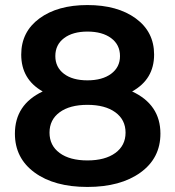

<svg xmlns="http://www.w3.org/2000/svg" viewBox="-20 -730 693 760"><path d="M39 -201Q39 -316 149 -368Q64 -416 64 -514Q64 -604 136 -657Q208 -710 326 -710Q445 -710 517.5 -657Q590 -604 590 -514Q590 -416 503 -368Q615 -316 615 -201Q615 -104 536 -47Q457 10 326 10Q195 10 117 -47Q39 -104 39 -201ZM216 -285.5Q176 -256 176 -205Q176 -154 216 -124.5Q256 -95 326 -95Q396 -95 436.5 -124.5Q477 -154 477 -205Q477 -256 436.5 -285.5Q396 -315 326 -315Q256 -315 216 -285.5ZM199 -508Q199 -464 233 -438Q267 -412 326 -412Q385 -412 420 -438Q455 -464 455 -508Q455 -553 420 -579Q385 -605 326 -605Q268 -605 233.5 -579Q199 -553 199 -508Z"/></svg>

Font: Belfius21
Style: Bold
Weight: 700
Designer: Montserrat's base design by Julieta Ulanovsky, modified by Coast SPRL for Belfius Bank NV.
Foundry: Montserrat's base design by Julieta Ulanovsky, modified by Coast SPRL for Belfius Bank NV.
Version: Version 2.000;FEAKit 1.0